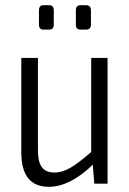

<svg xmlns="http://www.w3.org/2000/svg" viewBox="-20 -707 498 739"><path d="M169 -593H147Q130 -593 130 -612V-667Q130 -687 147 -687H169Q187 -687 187 -667V-612Q187 -593 169 -593ZM311 -593H290Q272 -593 272 -612V-667Q272 -687 290 -687H311Q330 -687 330 -667V-612Q330 -593 311 -593ZM394 -484V0H343L337 -73Q249 12 168 12Q62 12 62 -120V-484H126V-137Q125 -87 140 -65Q155 -43 189 -43Q220 -43 251.5 -61.5Q283 -80 331 -122V-484Z"/></svg>

Font: exo2condensed_l
Style: Regular
Weight: 300
Width: 3
Designer: Natanael Gama
Version: Version 1.001;PS 001.001;hotconv 1.0.70;makeotf.lib2.5.58329